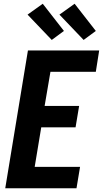

<svg xmlns="http://www.w3.org/2000/svg" viewBox="-20 -1004 549 1024"><path d="M8 0 129 -735H509L491 -621H249L218 -439H402L383 -325H200L165 -114H407L388 0ZM426 -791 297 -926 378 -984 491 -839ZM256 -791 127 -926 208 -984 321 -839Z"/></svg>

Font: Iosevka SS04 Heavy
Style: Italic
Weight: 900
Italic angle: -9°
Monospace: yes
Designer: Belleve Invis
Foundry: Belleve Invis
Version: Version 19.0.0; ttfautohint (v1.8.4)